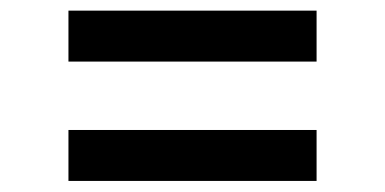

<svg xmlns="http://www.w3.org/2000/svg" viewBox="-20 -462 706 352"><path d="M105.5 -349.1H560.4V-442.5H105.5ZM105.5 -130.3H560.4V-223.7H105.5Z"/></svg>

Font: RA Harald Medium
Style: Regular
Weight: 500
Designer: Rasmus Andersson
Foundry: rsms
Version: Version 3.000;hotconv 1.0.109;makeotfexe 2.5.65596